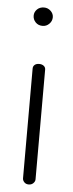

<svg xmlns="http://www.w3.org/2000/svg" viewBox="-52 -721 284 749"><g transform="rotate(5 90.5 -346.5)"><path d="M90 -472Q101 -472 108 -466.5Q115 -461 115 -452V-22Q115 -14 108 -7Q101 0 90 0Q79 0 72.5 -7Q66 -14 66 -22V-452Q66 -461 72.5 -466.5Q79 -472 90 -472ZM90 -693Q105 -693 116 -682.5Q127 -672 127 -658Q127 -643 116 -632Q105 -621 90 -621Q73 -621 62.5 -632Q52 -643 52 -658Q52 -672 62.5 -682.5Q73 -693 90 -693Z"/></g></svg>

Font: AkaAcidDosis
Style: Light
Weight: 300
Designer: Edgar Tolentino, Pablo Impallari, Igino Marini, Aka-Acid
Foundry: Edgar Tolentino, Pablo Impallari, Igino Marini, Aka-Acid
Version: Version 1.007